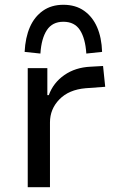

<svg xmlns="http://www.w3.org/2000/svg" viewBox="-20 -783 488 803"><path d="M96 0V-498H178V-385H184Q203 -437 249 -469Q295 -501 358 -504L411 -507L420 -420L338 -414Q268 -408 228.5 -367.5Q189 -327 189 -271V0ZM149 -559 83 -566Q86 -626 105 -669.5Q124 -713 159.5 -738Q195 -763 245 -763Q296 -763 331.5 -738Q367 -713 386 -669.5Q405 -626 407 -566L341 -559Q337 -622 314.5 -657Q292 -692 245 -692Q199 -692 176 -657Q153 -622 149 -559Z"/></svg>

Font: Nunito Sans 6pt
Style: Regular
Weight: 400
Version: Version 3.101;gftools[0.9.27]